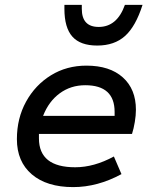

<svg xmlns="http://www.w3.org/2000/svg" viewBox="-20 -752 620 784"><path d="M279 12Q171 12 110 -40Q49 -92 49 -184Q49 -269 86.5 -337Q124 -405 188 -444.5Q252 -484 333 -484Q428 -484 481.5 -436Q535 -388 535 -304Q535 -281 530.5 -254Q526 -227 519 -205H139V-187Q139 -69 287 -69Q364 -69 445 -113L476 -41Q378 12 279 12ZM156 -279H448V-295Q448 -404 328 -404Q269 -404 224 -371Q179 -338 156 -279ZM377 -566Q308 -566 275.5 -602.5Q243 -639 243 -716V-732H314V-716Q314 -642 383 -642Q458 -642 490 -732H562Q534 -644 490.5 -605Q447 -566 377 -566Z"/></svg>

Font: Sometype Mono Medium
Style: Italic
Weight: 500
Italic angle: -12°
Monospace: yes
Designer: Ryoichi Tsunekawa
Foundry: Dharma Type
Version: Version 1.000; ttfautohint (v1.8.3)